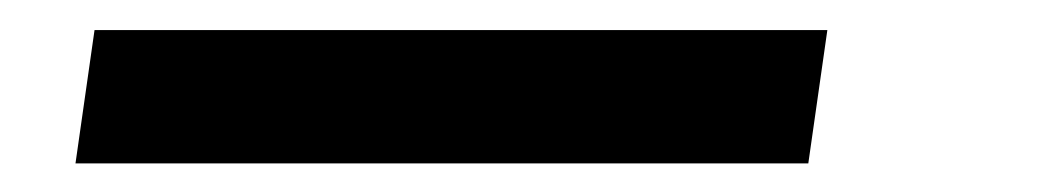

<svg xmlns="http://www.w3.org/2000/svg" viewBox="-20 44 720 131"><path d="M31.5 155.5 44.5 64.5H544.5L531.5 155.5Z"/></svg>

Font: Chivo Medium
Style: Italic
Weight: 500
Italic angle: -8.05°
Designer: Hector Gatti
Foundry: Omnibus-Type
Version: Version 2.002